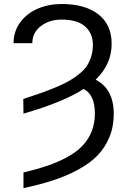

<svg xmlns="http://www.w3.org/2000/svg" viewBox="-20 -741 651 974"><path d="M144 -522H48.8Q48.8 -582 82.8 -627.9Q116.7 -673.8 171.9 -697.3Q227.1 -720.7 293 -720.7Q411.1 -720.7 478.8 -668.5Q546.4 -616.2 546.4 -518.6Q546.4 -415 465.3 -336.9Q557.1 -289.1 557.1 -163.6Q557.1 -98.1 534.7 -44.4Q512.2 9.3 473.4 48.8Q434.6 88.4 375.5 120.1Q316.4 151.9 250 173.6Q183.6 195.3 99.1 213.4V133.8Q170.4 117.2 225.1 98.1Q279.8 79.1 325.4 53.5Q371.1 27.8 400.1 -3.4Q429.2 -34.7 445.3 -75.2Q461.4 -115.7 461.4 -165Q461.4 -260.7 404.3 -289.6Q299.3 -222.2 99.1 -164.6L98.1 -238.8Q153.3 -256.8 192.4 -270.8Q231.4 -284.7 271 -301.5Q310.5 -318.4 336.7 -334.2Q362.8 -350.1 386.2 -369.4Q409.7 -388.7 422.9 -410.2Q436 -431.6 443.6 -457.5Q451.2 -483.4 451.2 -513.7Q451.2 -571.8 411.9 -606.7Q372.6 -641.6 293 -641.6Q230.5 -641.6 187.3 -608.6Q144 -575.7 144 -522Z"/></svg>

Font: Bert Sans Medium
Style: Regular
Weight: 500
Designer: Christian Robertson, Adam Twardoch, & Cristiano Sobral
Foundry: Google
Version: Version 12.135;January 10, 2020;FontCreator 12.0.0.2547 64-b